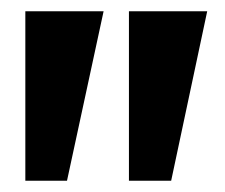

<svg xmlns="http://www.w3.org/2000/svg" viewBox="-20 -830 400 341"><path d="M25 -509V-810H164L99 -509ZM209 -509V-810H348L284 -509Z"/></svg>

Font: Oswald
Style: Bold
Weight: 700
Designer: Vernon Adams
Foundry: Vernon Adams
Version: Version 4.103;gftools[0.9.33.dev8+g029e19f]